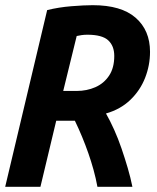

<svg xmlns="http://www.w3.org/2000/svg" viewBox="-24 -721 604 741"><path d="M-4 0 158 -682Q202 -693 251.5 -697Q301 -701 334 -701Q444 -701 499.5 -652.5Q555 -604 555 -521Q555 -469 536 -420.5Q517 -372 479 -335.5Q441 -299 385 -283Q401 -255 416.5 -220.5Q432 -186 445 -148Q458 -110 469 -72.5Q480 -35 487 0H352Q346 -33 337 -65.5Q328 -98 317 -129.5Q306 -161 293 -192.5Q280 -224 265 -255H193L132 0ZM220 -370H272Q311 -370 344 -384.5Q377 -399 397 -429Q417 -459 417 -505Q417 -544 393.5 -565.5Q370 -587 313 -587Q301 -587 291 -585.5Q281 -584 272 -582Z"/></svg>

Font: Ubuntu Sans Mono
Style: Italic
Weight: 400
Italic angle: -13.5°
Monospace: yes
Designer: Dalton Maag Ltd
Foundry: Dalton Maag Ltd
Version: Version 1.006